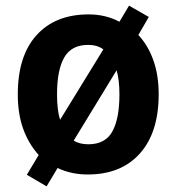

<svg xmlns="http://www.w3.org/2000/svg" viewBox="-20 -608 625 680"><path d="M542 -274Q542 -139 475.5 -64.5Q409 10 291 10Q232 10 184 -13L145 52L75 11L117 -59Q81 -99 62 -152Q43 -205 43 -274Q43 -410 109.5 -483.5Q176 -557 294 -557Q354 -557 403 -531L437 -588L507 -548L470 -484Q504 -448 523 -395Q542 -342 542 -274ZM182 -274Q182 -247 184.5 -224.5Q187 -202 193 -184L346 -433Q325 -449 292 -449Q233 -449 207.5 -404.5Q182 -360 182 -274ZM403 -274Q403 -324 393 -359L241 -110Q262 -97 293 -97Q353 -97 378 -142.5Q403 -188 403 -274Z"/></svg>

Font: Noto Sans Hebrew SemiCondensed
Style: Bold
Weight: 700
Width: 4
Designer: Monotype Design Team
Foundry: Monotype Imaging Inc.
Version: Version 2.004; ttfautohint (v1.8.4.7-5d5b)